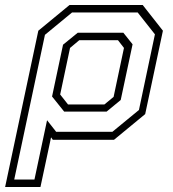

<svg xmlns="http://www.w3.org/2000/svg" viewBox="-78 -560 692 769"><path d="M-57.5 189 75.5 -437 200.5 -540H493.5L574.5 -437L503.5 -103L378.5 0H133.5L126.5 -10L84 189ZM-21 159H60L110.5 -78.5L147 -32H372L478.5 -119.5L542.5 -422.5L473.5 -510H210.5L102 -420.5ZM194.5 -141.5H340L377 -172L418.5 -368L394.5 -399H239.5L202.5 -368L163 -181.5ZM179 -113 130.5 -173.5 174.5 -381 233.5 -429H416L453 -382.5L405.5 -159.5L349 -113Z"/></svg>

Font: Tourney Thin Light
Style: Italic
Weight: 300
Italic angle: -12°
Version: Version 1.015